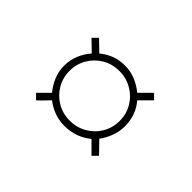

<svg xmlns="http://www.w3.org/2000/svg" viewBox="-55 -664 612 612"><g transform="rotate(-45 250.5 -358.0)"><path d="M354 -446Q385 -409 385 -361Q385 -335 375.5 -312.5Q366 -290 351 -272L389 -234L372 -217Q363 -226 353.5 -235.5Q344 -245 334 -255Q298 -224 247 -224Q224 -224 201.5 -232.5Q179 -241 162 -254L123 -216L106 -233L144 -271Q129 -289 120.5 -312Q112 -335 112 -361Q112 -386 120 -407.5Q128 -429 142 -447Q133 -456 124 -464.5Q115 -473 106 -483L123 -500L159 -464Q177 -479 199.5 -488.5Q222 -498 247 -498Q273 -498 296 -488.5Q319 -479 337 -463L372 -499L389 -482ZM136 -361Q136 -330 151 -304Q166 -278 191.5 -263Q217 -248 248 -248Q279 -248 304.5 -263Q330 -278 345 -304Q360 -330 360 -361Q360 -393 345 -418.5Q330 -444 304.5 -459Q279 -474 248 -474Q217 -474 191.5 -459Q166 -444 151 -418.5Q136 -393 136 -361Z"/></g></svg>

Font: Josefin Sans Thin ExtraLight
Style: Regular
Weight: 250
Version: Version 2.001